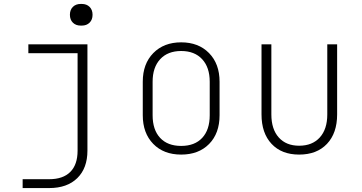

<svg xmlns="http://www.w3.org/2000/svg" viewBox="-20 -775 1840 975"><path d="M390 -645Q365 -645 350 -660Q335 -675 335 -700Q335 -725 350 -740Q365 -755 390 -755H395Q420 -755 435 -740Q450 -725 450 -700Q450 -675 435 -660Q420 -645 395 -645ZM95 180V135H230Q300 135 337 98Q374 61 374 -10V-505H124V-550H424V-10Q424 79 372.5 129.5Q321 180 230 180Z M705 -190V-360Q705 -451 758.5 -505.5Q812 -560 900 -560Q988 -560 1041.5 -505.5Q1095 -451 1095 -360V-190Q1095 -98 1042 -44Q989 10 900 10Q811 10 758 -44.5Q705 -99 705 -190ZM1045 -190V-360Q1045 -433 1006.5 -474.5Q968 -516 900 -516Q832 -516 793.5 -474.5Q755 -433 755 -360V-190Q755 -116 793 -75Q831 -34 900 -34Q969 -34 1007 -75Q1045 -116 1045 -190Z M1308 -194V-550H1358V-194Q1358 -119 1395.5 -77Q1433 -35 1499 -35Q1566 -35 1604 -77Q1642 -119 1642 -194V-550H1692V-194Q1692 -99 1640.5 -44.5Q1589 10 1499 10Q1410 10 1359 -44.5Q1308 -99 1308 -194Z"/></svg>

Font: JetBrains Mono Extra Light
Style: Regular
Weight: 200
Monospace: yes
Designer: Philipp Nurullin, Konstantin Bulenkov
Foundry: JetBrains
Version: 2.002